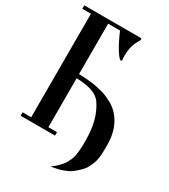

<svg xmlns="http://www.w3.org/2000/svg" viewBox="-226 -877 1023 1160"><g transform="rotate(30 286.0 -297.0)"><path d="M190 -365V-24H250V0H10V-24H70V-746H10V-770H404Q410 -770 410 -762Q410 -758 407 -753Q372 -701 372 -626Q372 -619 373 -612Q374 -605 374 -597Q374 -593 369.5 -592Q365 -591 361 -594Q347 -606 331 -631.5Q315 -657 299.5 -688Q284 -719 273 -746H190V-394Q222 -394 253.5 -391Q285 -388 313 -383L371 -369Q406 -356 435 -339.5Q464 -323 487 -298Q519 -262 535.5 -214.5Q552 -167 552 -104Q552 -62 550 -35.5Q548 -9 541.5 11.5Q535 32 521 59Q512 77 491 97Q470 117 452 131Q439 141 411.5 152Q384 163 364 167L319 176Q351 153 376 124.5Q401 96 414 56Q419 42 422 13Q425 -16 425 -41V-64Q425 -139 410.5 -196Q396 -253 364 -302Q339 -337 292.5 -351Q246 -365 190 -365Z"/></g></svg>

Font: Ponomar
Style: Regular
Weight: 400
Version: Version 1.301; ttfautohint (v1.8.4.7-5d5b)